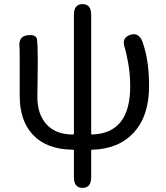

<svg xmlns="http://www.w3.org/2000/svg" viewBox="-20 -716 809 935"><path d="M382 199Q340 199 340 147V18Q340 13 335 13Q207 12 139 -61Q76 -129 76 -249V-394Q76 -478 75 -486Q69 -538 112 -544Q156 -550 160 -524.5Q164 -499 164 -416L162 -243Q162 -159 207 -110Q252 -61 335 -61Q340 -61 340 -66V-644Q340 -696 382 -696Q424 -696 424 -644V-66Q424 -61 429 -61Q614 -67 614 -295Q614 -357 604 -410.5Q594 -464 588 -482Q570 -531 613 -546Q656 -561 674 -512Q706 -423 706 -297Q706 -152 632 -71Q558 10 429 13Q424 13 424 18V147Q424 199 382 199Z"/></svg>

Font: Resource Han Rounded KR
Style: Regular
Weight: 400
Designer: Cyano Hao (round all glyphs); Ryoko NISHIZUKA 西塚涼子 (kana, bopomofo & ideographs); Paul D. Hunt (Latin, Greek & Cyrillic)
Foundry: Cyano Hao
Version: 0.990